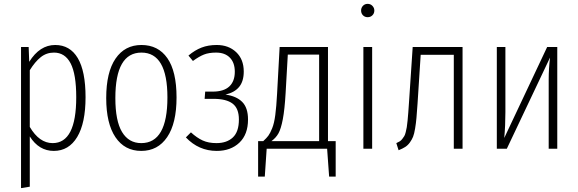

<svg xmlns="http://www.w3.org/2000/svg" viewBox="-20 -763 2967 985"><path d="M263.2 -532.2Q338.9 -532.2 378.9 -465.1Q418.9 -397.9 418.9 -264.2Q418.9 -131.3 376 -60.1Q333 11.2 255.9 11.2Q179.7 11.2 132.8 -63V194.8L87.9 202.1V-522H127L129.9 -445.8Q183.6 -532.2 263.2 -532.2ZM250 -28.8Q371.1 -28.8 371.1 -264.2Q371.1 -382.8 342.3 -438Q313.5 -493.2 256.8 -493.2Q218.3 -493.2 189 -469.7Q159.7 -446.3 132.8 -402.8V-111.8Q181.6 -28.8 250 -28.8Z M705.6 -532.2Q791.5 -532.2 838.6 -464.6Q885.7 -397 885.7 -263.2Q885.7 -130.4 837.6 -59.6Q789.6 11.2 704.6 11.2Q619.6 11.2 572.3 -59.1Q524.9 -129.4 524.9 -259.8Q524.9 -392.6 572.8 -462.4Q620.6 -532.2 705.6 -532.2ZM705.6 -493.2Q571.8 -493.2 571.8 -259.8Q571.8 -142.6 606.2 -85.7Q640.6 -28.8 704.6 -28.8Q838.9 -28.8 838.9 -263.2Q838.9 -493.2 705.6 -493.2Z M1091.8 -532.2Q1152.8 -532.2 1191.7 -495.4Q1230.5 -458.5 1230.5 -396Q1230.5 -346.2 1207 -317.4Q1183.6 -288.6 1136.7 -277.8Q1192.9 -270 1222.7 -240Q1252.4 -210 1252.4 -149.9Q1252.4 -73.2 1208 -31Q1163.6 11.2 1091.8 11.2Q999.5 11.2 933.6 -58.1L959.5 -84Q989.7 -56.2 1019.5 -42.5Q1049.3 -28.8 1090.3 -28.8Q1143.6 -28.8 1174.6 -57.9Q1205.6 -86.9 1205.6 -149.9Q1205.6 -207 1173.3 -231.4Q1141.1 -255.9 1075.7 -255.9H1029.8L1032.7 -293H1070.8Q1127.9 -293 1156.2 -319.3Q1184.6 -345.7 1184.6 -395Q1184.6 -441.4 1159.2 -467.3Q1133.8 -493.2 1088.4 -493.2Q1051.8 -493.2 1026.4 -483.2Q1001 -473.1 969.7 -450.2L946.8 -478Q980 -505.9 1014.2 -519Q1048.3 -532.2 1091.8 -532.2Z M1662.6 -39.1H1702.1V143.1H1668.5L1658.2 0H1348.1L1338.4 143.1H1304.2V-39.1H1330.6Q1347.7 -54.7 1356.7 -66.9Q1365.7 -79.1 1376.2 -104.7Q1386.7 -130.4 1392.3 -173.1Q1397.9 -215.8 1401.4 -280.8L1414.6 -522H1662.6ZM1617.2 -39.1V-482.9H1456.5L1445.3 -286.1Q1440.4 -201.2 1430.9 -151.4Q1421.4 -101.6 1408.4 -78.6Q1395.5 -55.7 1372.6 -39.1Z M1900.4 -709Q1900.4 -694.3 1890.6 -684.6Q1880.9 -674.8 1866.2 -674.8Q1851.6 -674.8 1842 -684.6Q1832.5 -694.3 1832.5 -709Q1832.5 -723.1 1842 -733.2Q1851.6 -743.2 1866.2 -743.2Q1880.9 -743.2 1890.6 -732.9Q1900.4 -722.7 1900.4 -709ZM1889.2 -522V0H1844.2V-522Z M2097.2 -522H2353V0H2308.1V-481.9H2138.2L2122.1 -231.9Q2118.7 -184.6 2116.5 -158.2Q2114.3 -131.8 2109.6 -103.8Q2105 -75.7 2099.1 -61.3Q2093.3 -46.9 2082.8 -32.2Q2072.3 -17.6 2058.8 -9Q2045.4 -0.5 2024.9 7.8L2013.2 -28.8Q2022.9 -33.2 2030.3 -37.6Q2037.6 -42 2043.7 -50Q2049.8 -58.1 2054 -64.7Q2058.1 -71.3 2061.5 -85.4Q2064.9 -99.6 2066.9 -110.6Q2068.8 -121.6 2071 -144.5Q2073.2 -167.5 2074.5 -185.1Q2075.7 -202.6 2078.1 -235.8Z M2838.9 -522V0H2794.9V-356Q2794.9 -411.1 2801.8 -467.8L2580.1 0H2528.8V-522H2572.8V-188Q2572.8 -118.2 2566.9 -55.2L2787.1 -522Z"/></svg>

Font: Fira Sans Compressed ExtraLight
Style: Regular
Weight: 250
Width: 1
Designer: Carrois Corporate & Edenspiekermann AG
Foundry: Carrois Corporate GbR & Edenspiekermann AG
Version: Version 4.203;PS 004.203;hotconv 1.0.88;makeotf.lib2.5.64775